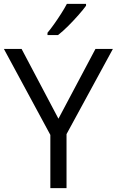

<svg xmlns="http://www.w3.org/2000/svg" viewBox="-20 -965 599 985"><path d="M279.8 -356 469.7 -713.9H559.1L321.3 -276.9V0H238.3V-272.9L0 -713.9H90.8ZM421.4 -945.3V-935.5Q408.2 -917 383.3 -888.7Q358.4 -860.4 330.1 -832Q301.8 -803.7 277.8 -785.2H223.6V-796.9Q239.3 -815.4 257.8 -841.6Q276.4 -867.7 293.9 -895.3Q311.5 -922.9 323.2 -945.3Z"/></svg>

Font: Open Sans
Style: Regular
Weight: 400
Designer: Monotype Design Team
Foundry: Monotype Imaging Inc.
Version: Version 3.000; ttfautohint (v1.8.4)